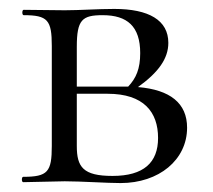

<svg xmlns="http://www.w3.org/2000/svg" viewBox="-20 -408 477 430"><path d="M125 -385 33 -386C29 -386 29 -374 33 -374C87 -374 96 -363 96 -305V-81C96 -23 87 -12 32 -12C28 -12 28 0 32 0L125 -2C162 -2 219 2 250 2C336 2 399 -50 399 -122C399 -177 361 -207 289 -213C335 -246 357 -277 357 -312C357 -363 313 -388 236 -388C198 -388 159 -385 125 -385ZM152 -81V-198H221C302 -198 334 -157 334 -99C334 -44 302 -14 232 -14C166 -14 152 -34 152 -81ZM152 -214V-303C152 -364 164 -374 210 -374C265 -374 294 -349 294 -289C294 -254 285 -233 267 -214H256Z"/></svg>

Font: Cormorant Garamond
Style: Regular
Weight: 400
Designer: Christian Thalmann (Catharsis Fonts)
Foundry: Catharsis Fonts
Version: Version 4.002;Glyphs 3.4 (3410)